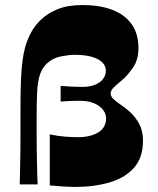

<svg xmlns="http://www.w3.org/2000/svg" viewBox="-20 -730 626 760"><path d="M58 0Q59 -29 59.5 -58.5Q60 -88 60.5 -117.5Q61 -147 61 -176Q61 -205 61 -234.5Q61 -264 61 -293Q61 -367 63 -413Q65 -459 69 -489Q73 -519 80 -545Q87 -570 101.5 -598.5Q116 -627 142.5 -652.5Q169 -678 209 -694Q249 -710 307 -710Q374 -710 423.5 -691.5Q473 -673 500.5 -635Q528 -597 528 -540Q528 -492 505 -460Q482 -428 461 -411Q438 -392 428 -381.5Q418 -371 418 -360Q418 -349 428.5 -338.5Q439 -328 464 -311Q478 -302 497 -284.5Q516 -267 531 -239.5Q546 -212 546 -173Q546 -106 510.5 -66Q475 -26 414 -8Q353 10 276 10Q260 10 234.5 8.5Q209 7 177 4V-198Q211 -191 239 -189Q267 -187 289 -187Q338 -187 369 -206Q400 -225 400 -262Q400 -279 388 -295Q376 -311 353 -321Q330 -331 296 -331Q277 -331 260.5 -330.5Q244 -330 220 -328V-390Q244 -388 264.5 -387Q285 -386 304 -386Q335 -386 356 -394.5Q377 -403 388 -417.5Q399 -432 399 -450Q399 -469 385 -483Q371 -497 343.5 -505Q316 -513 276 -513Q253 -513 222 -507Q191 -501 168 -481Q147 -462 138 -434.5Q129 -407 127 -365.5Q125 -324 125 -263Q125 -228 125 -196Q125 -164 125.5 -136Q126 -108 126.5 -83.5Q127 -59 127.5 -38Q128 -17 129 0Z"/></svg>

Font: Ojuju ExtraLight ExtraBold
Style: Regular
Weight: 800
Version: Version 1.000